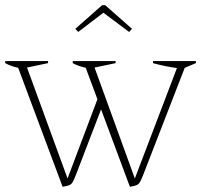

<svg xmlns="http://www.w3.org/2000/svg" viewBox="-22 -713 774 739"><path d="M219 6 48 -452Q34 -455 21.5 -459.5Q9 -464 -2 -470V-478H163V-470L82 -453L238 -26L353 -331L308 -452Q294 -455 281.5 -459.5Q269 -464 258 -470V-478H423V-470L342 -453L497 -26L659 -451Q614 -457 567 -470V-478H732V-470L689 -452L528 -37Q518 -11 510.5 -4.5Q503 2 478 6L367 -292L269 -37Q262 -19 257 -11Q252 -3 244 0Q236 3 219 6ZM383 -693 486 -602 475 -590 376 -664 279 -590 268 -602 371 -693Z"/></svg>

Font: Piazzolla Thin
Style: Regular
Weight: 100
Designer: Juan Pablo del Peral
Foundry: Huerta Tipografica
Version: Version 1.330